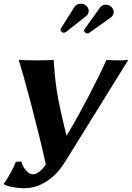

<svg xmlns="http://www.w3.org/2000/svg" viewBox="-50 -968 707 1028"><path d="M195.4 -87.4C180.7 -63.9 150.6 -34.7 127.2 -34.7C93.5 -34.7 69 -80.8 64.5 -103.4L34.5 -101.5C25.4 -72.8 -13.3 -2.8 -29.9 14.4L-29.8 17.5C-16.2 31 45.5 39.9 77.2 39.9C125.6 39.9 174.1 25.1 221.7 -13C262.4 -45.5 281.1 -72.9 317 -131L637.2 -648C624.7 -645 602.7 -645 591.7 -645C580.7 -645 531.7 -645 520.2 -648C476.9 -550.5 390 -380.6 306.4 -241C251.4 -458.7 245.4 -530 237.2 -648C219.7 -645 166.7 -645 149.7 -645C132.7 -645 66.7 -645 50.2 -648C75.2 -569.6 152.8 -283 195.4 -87.4ZM428 -792.3 545.9 -876.3C550.4 -880.1 559 -890.1 559 -903.8C559 -912.7 554.4 -923.8 545.4 -931.9C536.6 -940.3 526.3 -943 516.2 -943C505.9 -943 495.2 -939.6 486.4 -928.5L402.6 -812.2C401.1 -809.7 400.4 -807.3 400.4 -804.9C400.4 -796.2 409.3 -789 417.1 -789C417.3 -789 423.5 -789 428 -792.3ZM384.1 -948C370.3 -948 359 -944.5 350.1 -933.4L276.1 -815.7C275 -814.1 274.5 -811.9 274.5 -809.6C274.5 -802.2 279.8 -793 290.8 -793C295.8 -793 296.7 -794 301.8 -795.6L411.8 -882.2C418.1 -886.6 424.9 -896.7 424.9 -909.8C424.9 -927.7 408.6 -948 384.1 -948Z"/></svg>

Font: Linux Biolinum O 
Style: Bold Italic
Weight: 700
Designer: Philipp H. Poll
Foundry: Philipp H. Poll
Version: Version 1.3.2